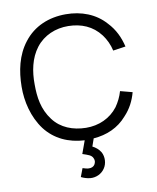

<svg xmlns="http://www.w3.org/2000/svg" viewBox="-106 -847 961 1177"><g transform="rotate(-10 375.0 -258.0)"><path d="M586.5 -151C539.6 -89.6 466.7 -57.3 387.5 -58.3C306.2 -59.4 232.3 -87.5 185.4 -150C133.3 -218.8 122.9 -294.8 122.9 -375C121.9 -455.2 137.5 -536.5 185.4 -599C233.3 -661.5 308.3 -692.7 387.5 -691.7C467.7 -690.6 537.5 -662.5 586.5 -597.9C608.3 -568.8 625 -533.3 633.3 -495.8L711.5 -507.3C697.9 -564.6 674 -617.7 630.2 -663.5C569.8 -732.3 481.3 -765.6 384.4 -765.6C279.2 -765.6 185.4 -727.1 122.9 -645.8C62.5 -568.8 42.7 -471.9 41.7 -375C40.6 -283.3 64.6 -182.3 122.9 -104.2C181.2 -28.1 266.7 10.4 365.6 15.6L336.5 95.8C369.8 107.3 392.7 112.5 401 134.4C407.3 147.9 405.2 160.4 397.9 172.9C390.6 184.4 377.1 190.6 360.4 189.6C350 189.6 336.5 185.4 322.9 181.2L303.1 233.3C319.8 241.7 338.5 247.9 359.4 250C393.8 253.1 430.2 237.5 450 207.3C469.8 179.2 471.9 136.5 455.2 106.3C442.7 85.4 424 70.8 405.2 61.5L421.9 13.5C504.2 7.3 577.1 -24 630.2 -85.4C669.8 -127.1 692.7 -174 706.2 -224L631.2 -243.8C621.9 -210.4 606.2 -179.2 586.5 -151Z"/></g></svg>

Font: Manrope3
Style: Regular
Weight: 400
Width: 4
Designer: Mikhail Sharanda
Foundry: Mikhail Sharanda
Version: Version 3.000;PS 003.000;hotconv 1.0.88;makeotf.lib2.5.64775